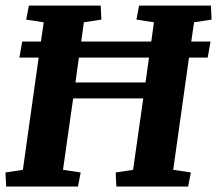

<svg xmlns="http://www.w3.org/2000/svg" viewBox="-22 -681 792 701"><path d="M509.3 -379.9 522 -470.7H266.1L253.4 -379.9ZM59.1 -529.3H127.4L137.7 -599.6L73.7 -609.4L83.5 -660.6H345.7L348.1 -609.4L284.2 -599.6L274.4 -529.3H530.3L540 -599.6L476.1 -609.4L485.8 -660.6H748L750.5 -609.4L686.5 -599.6L676.3 -529.3H746.6L736.3 -470.7H668L610.4 -61L674.8 -51.3L665 0H402.8L400.4 -51.3L463.9 -61L501 -321.8H245.1L208 -61L272.5 -51.3L262.7 0H0.5L-2 -51.3L61.5 -61L119.1 -470.7H48.8Z"/></svg>

Font: NoticiaText-BoldItalic
Style: Bold Italic
Weight: 700
Italic angle: -8°
Designer: JM Sole
Foundry: JM Sole
Version: Version 1.003